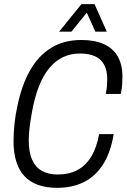

<svg xmlns="http://www.w3.org/2000/svg" viewBox="-20 -890 608 922"><path d="M255 12Q150 12 97.5 -44Q45 -100 45 -213Q45 -251 49.5 -295Q54 -339 64 -383Q84 -480 123.5 -550.5Q163 -621 224.5 -659.5Q286 -698 371 -698Q434 -698 478 -678.5Q522 -659 545 -619.5Q568 -580 568 -521Q568 -503 566.5 -482.5Q565 -462 560 -439H488Q492 -459 493.5 -476.5Q495 -494 495 -510Q495 -551 480.5 -578.5Q466 -606 437 -619.5Q408 -633 364 -633Q320 -633 283.5 -616Q247 -599 217.5 -564Q188 -529 167 -475.5Q146 -422 133 -349Q129 -326 126 -307Q123 -288 121.5 -272.5Q120 -257 119 -243.5Q118 -230 118 -217Q118 -159 134.5 -122.5Q151 -86 182 -69Q213 -52 257 -52Q311 -52 351 -73Q391 -94 417.5 -137Q444 -180 456 -246H526Q511 -156 474 -99Q437 -42 381.5 -15Q326 12 255 12ZM264 -738 371 -870H434L493 -738H438L385 -855H418L323 -738Z"/></svg>

Font: Archivo Condensed Light
Style: Italic
Weight: 300
Width: 3
Italic angle: -10°
Designer: Hector Gatti
Foundry: Omnibus-Type
Version: Version 2.001